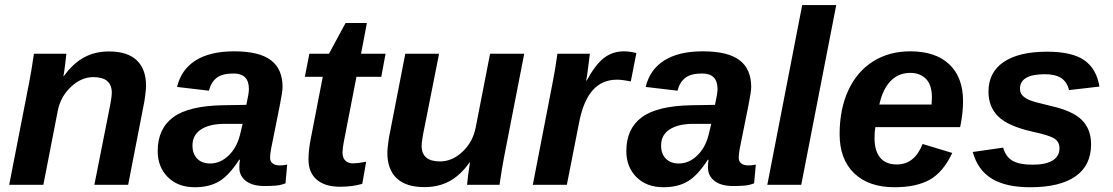

<svg xmlns="http://www.w3.org/2000/svg" viewBox="-20 -745 4486 774"><path d="M360.4 0 418 -290.5Q430.7 -351.1 430.7 -371.1Q430.7 -434.1 356.4 -434.1Q307.1 -434.1 265.1 -394Q223.1 -354 212.4 -295.9L154.8 0H17.1L98.1 -415.5Q106 -454.1 116.7 -528.3H247.6Q247.6 -523.9 242.9 -487.3Q238.3 -450.7 235.8 -438H237.3Q273.9 -488.8 318.1 -513.2Q362.3 -537.6 419.4 -537.6Q493.7 -537.6 531.2 -502Q568.8 -466.3 568.8 -398.9Q568.8 -386.7 565.4 -360.1Q562 -333.5 558.6 -318.8L496.6 0Z M1046.4 4.9Q997.6 4.9 971.2 -15.6Q944.8 -36.1 944.8 -69.8Q944.8 -87.9 947.3 -101.1H944.3Q903.3 -37.6 863.3 -13.9Q823.2 9.8 765.6 9.8Q697.3 9.8 656.5 -31Q615.7 -71.8 615.7 -135.7Q615.7 -226.1 678 -272.2Q740.2 -318.4 879.9 -320.8L973.1 -322.3Q983.4 -368.7 983.4 -386.2Q983.4 -448.7 921.4 -448.7Q875.5 -448.7 853 -430.9Q830.6 -413.1 822.3 -379.4L693.8 -394.5Q710.4 -464.8 768.8 -501.5Q827.1 -538.1 923.8 -538.1Q1024.9 -538.1 1072 -502.4Q1119.1 -466.8 1119.1 -394Q1119.1 -376 1107.4 -317.4L1072.8 -145Q1068.8 -123 1068.8 -109.9Q1068.8 -98.1 1073.7 -91.8Q1078.6 -85.4 1085 -82.5Q1091.3 -79.6 1097.7 -78.9Q1104 -78.1 1107.4 -78.1Q1122.1 -78.1 1137.7 -81.5L1130.9 -5.9Q1110.4 2 1089.4 3.4Q1068.4 4.9 1046.4 4.9ZM958 -245.6H878.9Q821.8 -244.6 788.8 -222.2Q755.9 -199.7 755.9 -158.7Q755.9 -124.5 775.1 -105.2Q794.4 -85.9 827.1 -85.9Q867.7 -85.9 900.9 -117.4Q934.1 -148.9 947.3 -200.7Z M1350.6 7.8Q1290 7.8 1256.8 -20.8Q1223.6 -49.3 1223.6 -102.1Q1223.6 -136.7 1231.4 -178.7L1281.2 -435.5H1209L1227.1 -528.3H1306.2L1373 -652.3H1459L1435.5 -528.3H1534.2L1517.1 -435.5H1417L1366.2 -174.3Q1360.8 -147 1360.8 -130.9Q1360.8 -108.4 1372.3 -97.4Q1383.8 -86.4 1403.3 -86.4Q1418.9 -86.4 1456.1 -92.8L1440.4 -3.9Q1400.9 7.8 1350.6 7.8Z M1750 -528.3 1692.4 -237.8Q1679.7 -177.7 1679.7 -157.2Q1679.7 -94.2 1753.9 -94.2Q1803.2 -94.2 1845 -133.8Q1886.7 -173.3 1897.9 -232.4L1955.6 -528.3H2093.3L2012.2 -112.8Q2004.4 -74.2 1993.7 0H1862.8Q1862.8 -4.4 1867.4 -41Q1872.1 -77.6 1874.5 -90.3H1873Q1835.9 -38.1 1791.7 -14.4Q1747.6 9.3 1690.9 9.3Q1616.7 9.3 1579.1 -26.4Q1541.5 -62 1541.5 -129.4Q1541.5 -141.6 1544.9 -168.7Q1548.3 -195.8 1551.8 -209.5L1613.8 -528.3Z M2522.9 -416.5Q2489.3 -423.8 2467.3 -423.8Q2407.2 -423.8 2369.4 -381.3Q2331.5 -338.9 2314.5 -251L2265.1 0H2127.9L2206.5 -405.3Q2218.3 -463.9 2227.1 -528.3H2357.9L2347.2 -444.3L2343.3 -420.4H2345.2Q2380.9 -485.8 2415.5 -512Q2450.2 -538.1 2495.1 -538.1Q2518.1 -538.1 2545.4 -531.2Z M2935.5 4.9Q2886.7 4.9 2860.4 -15.6Q2834 -36.1 2834 -69.8Q2834 -87.9 2836.4 -101.1H2833.5Q2792.5 -37.6 2752.4 -13.9Q2712.4 9.8 2654.8 9.8Q2586.4 9.8 2545.7 -31Q2504.9 -71.8 2504.9 -135.7Q2504.9 -226.1 2567.1 -272.2Q2629.4 -318.4 2769 -320.8L2862.3 -322.3Q2872.6 -368.7 2872.6 -386.2Q2872.6 -448.7 2810.5 -448.7Q2764.6 -448.7 2742.2 -430.9Q2719.7 -413.1 2711.4 -379.4L2583 -394.5Q2599.6 -464.8 2658 -501.5Q2716.3 -538.1 2813 -538.1Q2914.1 -538.1 2961.2 -502.4Q3008.3 -466.8 3008.3 -394Q3008.3 -376 2996.6 -317.4L2961.9 -145Q2958 -123 2958 -109.9Q2958 -98.1 2962.9 -91.8Q2967.8 -85.4 2974.1 -82.5Q2980.5 -79.6 2986.8 -78.9Q2993.2 -78.1 2996.6 -78.1Q3011.2 -78.1 3026.9 -81.5L3020 -5.9Q2999.5 2 2978.5 3.4Q2957.5 4.9 2935.5 4.9ZM2847.2 -245.6H2768.1Q2710.9 -244.6 2678 -222.2Q2645 -199.7 2645 -158.7Q2645 -124.5 2664.3 -105.2Q2683.6 -85.9 2716.3 -85.9Q2756.8 -85.9 2790 -117.4Q2823.2 -148.9 2836.4 -200.7Z M3073.2 0 3213.9 -724.6H3351.1L3210 0Z M3508.8 -232.4Q3505.4 -213.9 3505.4 -189Q3505.4 -137.2 3528.1 -109.6Q3550.8 -82 3595.2 -82Q3667 -82 3699.2 -164.6L3818.8 -128.4Q3782.2 -50.8 3728 -20.5Q3673.8 9.8 3585.9 9.8Q3481.9 9.8 3423.3 -46.6Q3364.7 -103 3364.7 -204.1Q3364.7 -305.2 3399.9 -381.1Q3435.1 -457 3499.8 -497.6Q3564.5 -538.1 3649.4 -538.1Q3751.5 -538.1 3806.9 -485.6Q3862.3 -433.1 3862.3 -337.4Q3862.3 -289.1 3850.6 -232.4ZM3735.4 -323.7 3736.8 -351.1Q3736.8 -403.3 3712.6 -427.2Q3688.5 -451.2 3649.4 -451.2Q3602.5 -451.2 3570.6 -418.7Q3538.6 -386.2 3524.9 -323.7Z M4378.4 -163.1Q4378.4 -78.1 4315.7 -34.2Q4252.9 9.8 4132.8 9.8Q4034.7 9.8 3978 -24.9Q3921.4 -59.6 3901.4 -132.3L4023.9 -149.9Q4034.2 -113.3 4061.5 -97.2Q4088.9 -81.1 4142.6 -81.1Q4195.8 -81.1 4223.4 -98.1Q4251 -115.2 4251 -147.5Q4251 -172.9 4230.7 -186.3Q4210.4 -199.7 4141.6 -214.4Q4044.4 -236.3 4004.6 -275.1Q3964.8 -314 3964.8 -375.5Q3964.8 -453.6 4026.1 -495.1Q4087.4 -536.6 4201.2 -536.6Q4301.8 -536.6 4351.1 -502.2Q4400.4 -467.8 4412.1 -396L4289.6 -381.8Q4281.2 -415.5 4257.3 -430.7Q4233.4 -445.8 4191.9 -445.8Q4091.8 -445.8 4091.8 -387.2Q4091.8 -371.1 4101.6 -360.4Q4111.3 -349.6 4129.4 -341.8Q4147.5 -334 4216.3 -317.9Q4305.2 -297.9 4341.8 -260.7Q4378.4 -223.6 4378.4 -163.1Z"/></svg>

Font: Liberation Sans
Style: Bold Italic
Weight: 700
Italic angle: -12°
Designer: Steve Matteson
Foundry: Ascender Corporation
Version: Version 2.1.5